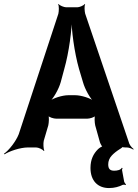

<svg xmlns="http://www.w3.org/2000/svg" viewBox="-60 -748 698 974"><path d="M519 118C497 118 489 107 489 86C489 69 495 54 507 41C517 30 532 18 550 7C553 6 563 -2 562 -4L558 -3C559 -1 573 0 576 0H583C594 0 609 6 616 11L618 8C611 3 600 -9 596 -19L372 -679C369 -691 367 -718 372 -726L370 -728C365 -720 343 -711 332 -711H276C265 -711 242 -720 237 -728L235 -726C240 -718 239 -691 236 -678L35 -67C21 -31 -15 15 -40 32L-37 35C-13 19 43 0 82 0H123C135 0 157 10 162 18L165 16C160 7 159 -21 162 -34L185 -112C188 -125 190 -156 185 -164L183 -162C188 -153 213 -146 225 -146H383C395 -146 420 -153 425 -162L423 -164C418 -156 420 -125 423 -112L447 -26C450 -18 457 -3 463 -2V-6C458 -7 443 3 437 9C414 32 399 61 399 104C399 170 437 206 493 206C521 206 544 199 562 190C566 188 574 189 577 191L579 187C576 185 571 178 570 174L559 114C559 111 561 107 562 105L558 103C553 114 535 118 519 118ZM248 -331 266 -398C290 -482 305 -597 305 -664H302C302 -597 317 -482 341 -398L361 -331C371 -295 398 -247 418 -230L419 -234C399 -250 352 -265 321 -265H287C256 -265 209 -250 189 -234L191 -231C210 -247 238 -295 248 -331Z"/></svg>

Font: Asimov
Style: EdgeNar
Weight: 500
Designer: Google
Version: Version 2.000980: 2014